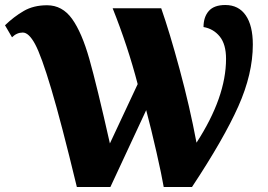

<svg xmlns="http://www.w3.org/2000/svg" viewBox="-27 -747 1072 767"><path d="M64 -617Q40 -617 21 -598L-7 -646Q28 -680 67.5 -703Q107 -726 161 -726Q222 -726 261 -671.5Q300 -617 330 -511Q360 -405 412 -174L523 -411Q484 -561 423 -714H617Q650 -620 690.5 -470.5Q731 -321 758 -177Q876 -359 876 -512Q876 -570 851 -601Q826 -632 786 -639Q786 -679 807 -703Q828 -727 873 -727Q926 -727 954.5 -686Q983 -645 983 -569Q983 -452 925 -322Q867 -192 740 0H627Q619 -47 598 -139.5Q577 -232 557 -307L414 0H280Q218 -257 178 -391Q138 -525 113 -571Q88 -617 64 -617Z"/></svg>

Font: Noto Serif ExtraBold
Style: Regular
Weight: 800
Designer: Monotype Design Team
Foundry: Monotype Imaging Inc.
Version: Version 1.001